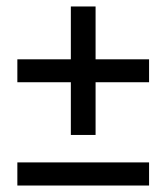

<svg xmlns="http://www.w3.org/2000/svg" viewBox="-20 -593 515 593"><path d="M33.6 -339V-409.8H440.4V-339ZM198.8 -176.2V-573H275.2V-176.2ZM33.6 -20V-91.4H440.4V-20Z"/></svg>

Font: Mozilla Headline ExtraLight
Style: Regular
Weight: 200
Designer: Studio DRAMA
Foundry: Studio DRAMA
Version: Version 1.000